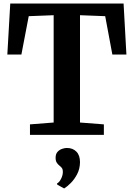

<svg xmlns="http://www.w3.org/2000/svg" viewBox="-20 -763 756 1086"><path d="M283.5 -70V-677L142.5 -671.5L101 -454.5H21.5L38 -743H679L695 -454.5H615.5L575 -671.5L432.5 -677V-70L567.5 -59.5V0H149.5V-59.5ZM432.5 154.5Q432 192.5 416 222.8Q400 253 379 273.5Q358 294 343.5 302.5H342L304 281.5L302.5 274.5Q315 269 325.2 248.8Q335.5 228.5 335.5 209.5Q335.5 193.5 329 186Q322.5 178.5 316 173.5Q308.5 168 301.5 157.8Q294.5 147.5 294.5 129.5Q294.5 107.5 305.8 95.5Q317 83.5 331.8 78.8Q346.5 74 356 74H359Q392 74 412.2 94.8Q432.5 115.5 432.5 154.5Z"/></svg>

Font: Merriweather
Style: Bold
Weight: 700
Designer: Eben Sorkin
Foundry: Eben Sorkin
Version: Version 2.100; ttfautohint (v1.7.19-72a1) -l 8 -r 50 -G 200 